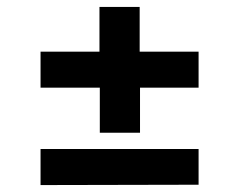

<svg xmlns="http://www.w3.org/2000/svg" viewBox="-20 -655 690 554"><path d="M268 -272V-402H97V-506H267V-635H383V-506H553V-402H384V-272ZM97 -121V-225H553V-122Z"/></svg>

Font: REM
Style: Bold
Weight: 700
Designer: Octavio Pardo
Foundry: Ashler Design
Version: Version 1.005;gftools[0.9.28]